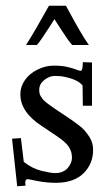

<svg xmlns="http://www.w3.org/2000/svg" viewBox="-20 -625 387 670"><path d="M70.8 -468Q98.6 -511 150.9 -605H210Q214.4 -597.2 225.6 -576.7Q236.8 -556.2 242.3 -546.1Q247.8 -536.1 257.1 -520.3Q273.4 -491.5 290 -468H231.9Q217 -484.6 196.8 -516.6Q176.5 -548.6 169.9 -558.1Q162.8 -547.6 150.6 -527.8Q123.5 -485.1 108.9 -468ZM68.1 12.9 69.1 22.9 40 24.9 22 -141.1 53 -143.1 63 -60.1Q93 -36.6 125.1 -28.8Q157.2 -21 172.4 -21Q187.5 -21 199 -26.1Q210.4 -31.2 217.3 -39.8Q231 -57.4 231 -73Q231 -88.6 227.1 -98.6Q223.1 -108.6 217.7 -116.1Q212.2 -123.5 202.1 -132.3Q187.7 -144.3 162.1 -160.9L126 -185.1Q51 -233.9 51 -295.9Q51 -322.5 67 -345.6Q83 -368.7 111.2 -382.3Q139.4 -396 167.2 -396Q195.1 -396 214.5 -391.5Q233.9 -387 245.4 -382.4Q256.8 -377.9 261.2 -377.9Q269 -377.9 269 -408L301 -407V-256.1H269L268.1 -326.9Q251.2 -347.2 207.5 -356.4Q191.4 -360.1 171.9 -360.1Q152.3 -360.1 134.6 -345.9Q116.9 -331.8 116.9 -312Q116.9 -297.1 121.6 -290.4Q126.2 -283.7 127.6 -281.2Q128.9 -278.8 133.4 -274.7Q137.9 -270.5 139.5 -268.9Q141.1 -267.3 147.1 -262.9Q153.1 -258.5 154.8 -257.3Q160.2 -252.9 172.1 -245.1L217 -215.1Q263.2 -184.1 274.5 -170.5Q285.9 -157 292.5 -146.5Q304.9 -126.5 304.9 -102.1Q304.9 -77.6 296.6 -57.5Q288.3 -37.4 272.7 -21.5Q238.8 12.9 175 12.9Q141.1 12.9 110 6.5Q78.9 0 76.9 0Q68.1 0 68.1 12.9Z"/></svg>

Font: Linden Hill
Style: Regular
Weight: 400
Version: Version 1.202